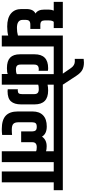

<svg xmlns="http://www.w3.org/2000/svg" viewBox="524 -1494 935 2092"><g transform="rotate(90 991.0 -447.5)"><path d="M60 -566H-35V-665H250V-566H182Q167 -549 167 -512V-467Q167 -444 178 -432Q189 -420 218 -420H260V-311H214Q184 -311 172.5 -298.5Q161 -286 161 -263V-228Q161 -165 249 -165Q294 -165 332 -176V-665H537V-566H451V0H332V-70Q292 -59 233 -59Q141 -59 92 -99.5Q43 -140 43 -214V-267Q43 -345 92 -367Q49 -393 49 -463V-512Q49 -528 52 -541.5Q55 -555 58 -560Z M752 -163V-566H466V-665H1153V-566H867V-499Q897 -505 931 -505Q1082 -505 1082 -357V-210Q1082 -137 1049 -100Q1016 -63 939 -63Q933 -63 925 -64L917 -65V-175Q918 -175 923 -174.5Q928 -174 931 -174Q954 -175 962 -185.5Q970 -196 970 -221V-353Q970 -378 958 -390.5Q946 -403 916 -403Q885 -403 867 -397V0H751V-65Q733 -56 687 -56Q609 -56 572.5 -91Q536 -126 536 -199V-357Q536 -505 687 -505Q694 -505 700.5 -504.5Q707 -504 711 -503L716 -502V-401Q712 -403 702 -403Q672 -403 660 -390.5Q648 -378 648 -353V-204Q648 -179 660 -166.5Q672 -154 702 -154Q734 -154 752 -163Z M586 -795V-892Q605 -895 626 -895Q673 -895 706 -877.5Q739 -860 770 -813L867 -665H747L685 -755Q656 -796 612 -796Q595 -796 586 -795Z M1159 -174V-336Q1159 -410 1201 -450Q1243 -490 1322 -490Q1403 -490 1433 -438Q1468 -489 1538 -489Q1572 -489 1593 -482V-566H1084V-665H1798V-566H1711V0H1593V-373Q1580 -381 1548 -381Q1494 -381 1494 -333V-211H1376V-333Q1376 -356 1365.5 -368.5Q1355 -381 1326 -381Q1297 -381 1287 -368.5Q1277 -356 1277 -332V-178Q1277 -144 1293.5 -126.5Q1310 -109 1357 -109Q1389 -109 1415 -112V-4Q1383 0 1351 0Q1251 0 1205 -43Q1159 -86 1159 -174Z M1813 -566H1727V-665H2017V-566H1931V0H1813Z"/></g></svg>

Font: Khand ExtraBold
Style: Regular
Weight: 800
Designer: Sanchit Sawaria and Jyotish Sonowal (Devanagari), Satya Rajpurohit (Latin)
Foundry: Indian Type Foundry
Version: Version 2.000;PS 1.0;hotconv 1.0.79;makeotf.lib2.5.61930